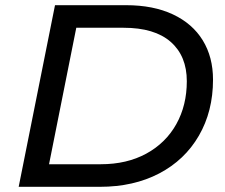

<svg xmlns="http://www.w3.org/2000/svg" viewBox="-20 -720 866 740"><path d="M192 -700H466Q571 -700 646.5 -664.5Q722 -629 761.5 -564.5Q801 -500 801 -413Q801 -291 746.5 -197Q692 -103 593.5 -51.5Q495 0 365 0H52ZM368 -87Q469 -87 544 -128Q619 -169 659.5 -241.5Q700 -314 700 -407Q700 -504 638 -558.5Q576 -613 456 -613H274L169 -87Z"/></svg>

Font: Montserrat Alternates Medium
Style: Italic
Weight: 500
Italic angle: -11.3°
Designer: Julieta Ulanovsky
Foundry: Julieta Ulanovsky
Version: Version 7.200